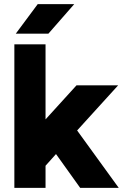

<svg xmlns="http://www.w3.org/2000/svg" viewBox="-20 -916 607 936"><path d="M50 0H202V-108L253 -165L371 0H559L356 -280L556 -500H353L202 -334V-700H50ZM57 -752H216L342 -896H164Z"/></svg>

Font: Unageo
Style: ExtraBold
Weight: 800
Designer: Richard Sepsi
Foundry: Richard Sepsi
Version: Version 2.000